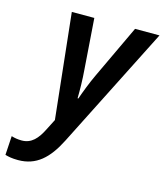

<svg xmlns="http://www.w3.org/2000/svg" viewBox="-196 -629 818 956"><g transform="rotate(15 213.5 -151.0)"><path d="M-13 240C80 240 139 186 190 85L507 -542H381L251 -266C231 -224 210 -169 198 -134H194C195 -173 194 -233 190 -279L171 -542H55L113 0L86 53C59 108 29 141 -21 141C-41 141 -58 138 -74 133L-80 231C-63 236 -44 240 -13 240Z"/></g></svg>

Font: Noto Sans SemiCondensed SemiBold
Style: Italic
Weight: 600
Width: 4
Italic angle: -12°
Designer: Monotype Design Team
Foundry: Monotype Imaging Inc.
Version: Version 2.013